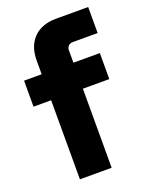

<svg xmlns="http://www.w3.org/2000/svg" viewBox="-138 -806 697 881"><g transform="rotate(-20 210.5 -365.0)"><path d="M97 0V-386H11V-513H97V-580Q97 -650 136.5 -690Q176 -730 247 -730H403V-603H281Q268 -603 260 -594.5Q252 -586 252 -574V-513H381V-386H252V0Z"/></g></svg>

Font: MuseoModerno
Style: Bold
Weight: 700
Designer: Pablo Cosgaya, Héctor Gatti, Marcela Romero, and the Authors of The MuseoModerno Project.
Foundry: Omnibus-Type Team
Version: Version 1.001